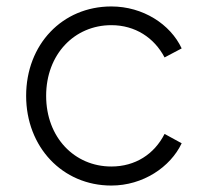

<svg xmlns="http://www.w3.org/2000/svg" viewBox="-20 -563 644 595"><path d="M325 12C423 12 508 -45 543 -119L490 -148C458 -85 399 -47 325 -47C211 -47 123 -137 123 -266C123 -395 211 -485 325 -485C399 -485 458 -446 490 -385L543 -413C508 -488 423 -543 325 -543C173 -543 61 -425 61 -266C61 -108 173 12 325 12Z"/></svg>

Font: Mluvka Light
Style: Regular
Weight: 300
Designer: Modified by Jiří Krblich, Original typeface by Gumpita Rahayu
Foundry: Gumpita Rahayu & Jiří Krblich
Version: Version 2.000;Glyphs 3.1.1 (3134)